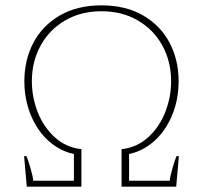

<svg xmlns="http://www.w3.org/2000/svg" viewBox="-20 -697 758 717"><path d="M70 -114H79Q85 -99 94 -68.5Q103 -38 104 -22H256V-122Q206 -132 163.5 -169Q121 -206 96 -265Q71 -324 71 -394Q71 -473 104.5 -537Q138 -601 203 -639Q268 -677 359 -677Q450 -677 515 -639Q580 -601 613.5 -537Q647 -473 647 -394Q647 -324 622 -265Q597 -206 554.5 -169Q512 -132 462 -122V-22H614Q615 -38 624 -68.5Q633 -99 639 -114H648L638 0H434V-140Q491 -146 533 -184Q575 -222 597 -278Q619 -334 619 -394Q619 -467 586.5 -526.5Q554 -586 495 -620.5Q436 -655 359 -655Q282 -655 223 -620.5Q164 -586 131.5 -526.5Q99 -467 99 -394Q99 -334 121 -278Q143 -222 185 -184Q227 -146 284 -140V0H80Z"/></svg>

Font: Trirong Thin
Style: Regular
Weight: 250
Designer: Katatrad Team
Foundry: CadsonDemak
Version: Version 1.001